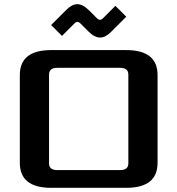

<svg xmlns="http://www.w3.org/2000/svg" viewBox="-20 -900 850 920"><path d="M75 -120V-540Q75 -660 225 -660H585Q735 -660 735 -540V-120Q735 0 585 0H225Q75 0 75 -120ZM215 -117Q215 -85 255 -85H555Q595 -85 595 -117V-543Q595 -575 555 -575H255Q215 -575 215 -543ZM225 -780 298 -853Q325 -880 350 -880Q377 -880 406 -851L445 -812Q452 -805 459 -805Q466 -805 474 -813L533 -872L585 -820L512 -747Q485 -720 460 -720Q433 -720 404 -749L365 -788Q358 -795 351 -795Q344 -795 336 -787L277 -728Z"/></svg>

Font: Xolonium
Style: Regular
Weight: 400
Designer: Severin Meyer
Version: Version 4.2